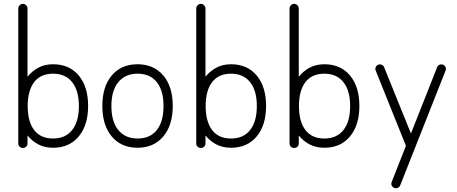

<svg xmlns="http://www.w3.org/2000/svg" viewBox="-20 -755 2374 998"><path d="M99 14Q89 14 82 7.5Q75 1 75 -9V-710Q75 -720 82 -727.5Q89 -735 99 -735Q109 -735 116 -727.5Q123 -720 123 -710V-356Q146 -385 179 -403Q212 -421 256 -421Q340 -421 389 -363Q438 -305 438 -204Q438 -104 389 -45.5Q340 13 256 13Q212 13 179 -4.5Q146 -22 123 -51V-9Q123 1 116 7.5Q109 14 99 14ZM256 -35Q320 -35 355 -79Q390 -123 390 -204Q390 -284 355 -328Q320 -372 256 -372Q191 -372 157.5 -328Q124 -284 124 -204Q124 -123 157.5 -79Q191 -35 256 -35Z M695 13Q610 13 561 -45.5Q512 -104 512 -204Q512 -305 561 -363Q610 -421 695 -421Q779 -421 828.5 -363Q878 -305 878 -204Q878 -104 828.5 -45.5Q779 13 695 13ZM695 -35Q760 -35 795 -79Q830 -123 830 -204Q830 -284 795 -328Q760 -372 695 -372Q631 -372 595 -328Q559 -284 559 -204Q559 -123 595 -79Q631 -35 695 -35Z M1024 14Q1014 14 1007 7.5Q1000 1 1000 -9V-710Q1000 -720 1007 -727.5Q1014 -735 1024 -735Q1034 -735 1041 -727.5Q1048 -720 1048 -710V-356Q1071 -385 1104 -403Q1137 -421 1181 -421Q1265 -421 1314 -363Q1363 -305 1363 -204Q1363 -104 1314 -45.5Q1265 13 1181 13Q1137 13 1104 -4.5Q1071 -22 1048 -51V-9Q1048 1 1041 7.5Q1034 14 1024 14ZM1181 -35Q1245 -35 1280 -79Q1315 -123 1315 -204Q1315 -284 1280 -328Q1245 -372 1181 -372Q1116 -372 1082.5 -328Q1049 -284 1049 -204Q1049 -123 1082.5 -79Q1116 -35 1181 -35Z M1509 14Q1499 14 1492 7.5Q1485 1 1485 -9V-710Q1485 -720 1492 -727.5Q1499 -735 1509 -735Q1519 -735 1526 -727.5Q1533 -720 1533 -710V-356Q1556 -385 1589 -403Q1622 -421 1666 -421Q1750 -421 1799 -363Q1848 -305 1848 -204Q1848 -104 1799 -45.5Q1750 13 1666 13Q1622 13 1589 -4.5Q1556 -22 1533 -51V-9Q1533 1 1526 7.5Q1519 14 1509 14ZM1666 -35Q1730 -35 1765 -79Q1800 -123 1800 -204Q1800 -284 1765 -328Q1730 -372 1666 -372Q1601 -372 1567.5 -328Q1534 -284 1534 -204Q1534 -123 1567.5 -79Q1601 -35 1666 -35Z M2030 222Q2020 218 2016 209Q2012 200 2016 191L2090 3L1933 -388Q1929 -397 1933 -406Q1937 -415 1946 -419Q1955 -422 1964 -418.5Q1973 -415 1977 -405L2116 -61L2252 -405Q2256 -415 2264.5 -418.5Q2273 -422 2283 -419Q2292 -415 2296 -406Q2300 -397 2296 -388L2060 209Q2056 218 2047.5 221.5Q2039 225 2030 222Z"/></svg>

Font: Kurewa Gothic CJK TC Regular
Style: Regular
Weight: 400
Designer: Max Yao
Foundry: Max-Everyday
Version: Version 1.071; ttfautohint (v1.8.3)